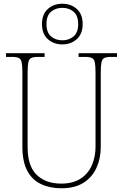

<svg xmlns="http://www.w3.org/2000/svg" viewBox="-20 -999 661 1029"><path d="M309 10Q247 10 199.5 -12.5Q152 -35 126 -84Q100 -133 100 -214V-607Q100 -645 96.5 -663.5Q93 -682 81 -688Q69 -694 44 -694H12V-714H219V-694H184Q159 -694 147 -688Q135 -682 131.5 -663.5Q128 -645 128 -606V-210Q128 -109 176.5 -62Q225 -15 308 -15Q373 -15 414 -43Q455 -71 473.5 -116Q492 -161 492 -213V-606Q492 -645 488.5 -663.5Q485 -682 473 -688Q461 -694 436 -694H401V-714H607V-694H576Q551 -694 539 -688Q527 -682 523.5 -663.5Q520 -645 520 -606V-211Q520 -150 497 -99.5Q474 -49 427.5 -19.5Q381 10 309 10ZM314 -761Q268 -761 236.5 -789Q205 -817 205 -870Q205 -923 236.5 -951Q268 -979 314 -979Q360 -979 391.5 -951Q423 -923 423 -870Q423 -817 391.5 -789Q360 -761 314 -761ZM314 -783Q350 -783 374.5 -804Q399 -825 399 -870Q399 -915 374.5 -936Q350 -957 314 -957Q278 -957 253.5 -936Q229 -915 229 -870Q229 -825 253.5 -804Q278 -783 314 -783Z"/></svg>

Font: Noto Serif Hebrew SemiCondensed Thin
Style: Regular
Weight: 100
Width: 4
Designer: Monotype Design Team
Foundry: Monotype Imaging Inc.
Version: Version 2.004; ttfautohint (v1.8.4.7-5d5b)